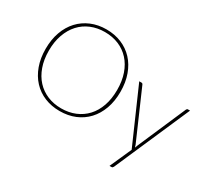

<svg xmlns="http://www.w3.org/2000/svg" viewBox="-164 -998 1605 1463"><g transform="rotate(30 638.0 -266.0)"><path d="M64.5 0ZM722.5 -351.5Q722.5 -269 698.5 -202.8Q674.5 -136.5 631 -89.8Q587.5 -43 527 -18Q466.5 7 393 7Q320.5 7 260 -18Q199.5 -43 156 -89.8Q112.5 -136.5 88.5 -202.8Q64.5 -269 64.5 -351.5Q64.5 -433.5 88.5 -500Q112.5 -566.5 156 -613.2Q199.5 -660 260 -685.5Q320.5 -711 393 -711Q466.5 -711 527 -685.8Q587.5 -660.5 631 -613.8Q674.5 -567 698.5 -500.5Q722.5 -434 722.5 -351.5ZM693.5 -351.5Q693.5 -430 671.8 -492.2Q650 -554.5 610.2 -598Q570.5 -641.5 515.2 -664.5Q460 -687.5 393 -687.5Q327 -687.5 271.8 -664.5Q216.5 -641.5 176.8 -598Q137 -554.5 114.8 -492.2Q92.5 -430 92.5 -351.5Q92.5 -273 114.8 -210.8Q137 -148.5 176.8 -105.5Q216.5 -62.5 271.8 -39.5Q327 -16.5 393 -16.5Q460 -16.5 515.2 -39.5Q570.5 -62.5 610.2 -105.5Q650 -148.5 671.8 -210.8Q693.5 -273 693.5 -351.5ZM965.5 165.5Q963 170.5 959.5 174.5Q956 178.5 949.5 178.5H932L1017 -12L806 -493H826Q831.5 -493 834.8 -490Q838 -487 839 -484L1023 -62Q1027 -51.5 1030.5 -39Q1034 -49.5 1039 -62L1222 -484Q1224 -488 1227.2 -490.5Q1230.5 -493 1234.5 -493H1253Z"/></g></svg>

Font: Lato Thin
Style: Regular
Weight: 200
Designer: Lukasz Dziedzic
Foundry: tyPoland Lukasz Dziedzic
Version: Version 2.007; 2014-02-27